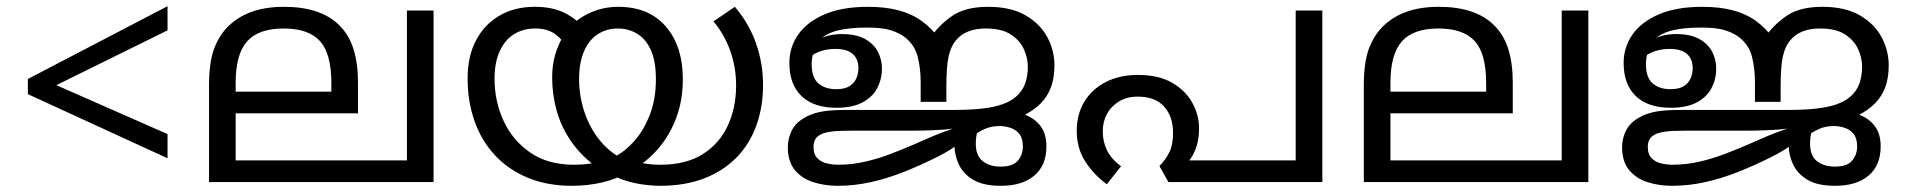

<svg xmlns="http://www.w3.org/2000/svg" viewBox="-20 -588 6159 620"><path d="M70 -284V-333L521 -568V-490L162 -313L521 -155V-77Z M1380 -554V0H655V-313Q655 -387 671.5 -431Q688 -475 718 -504Q750 -535 794.5 -550.5Q839 -566 897 -566Q957 -566 1001.5 -551Q1046 -536 1075 -507Q1107 -476 1121.5 -429.5Q1136 -383 1136 -322V-222H741V-70H1294V-554ZM896 -496Q815 -496 778 -454.5Q741 -413 741 -321V-292H1050V-320Q1050 -415 1013 -455.5Q976 -496 896 -496Z M2112 12Q2072 12 2029 3Q1986 -6 1944 -29Q1938 -32 1928.5 -36Q1919 -40 1914 -43Q1859 -82 1826 -129Q1793 -176 1778 -229Q1763 -282 1763 -338Q1763 -378 1773 -412Q1783 -446 1800 -473L1807 -484Q1827 -511 1853.5 -529Q1880 -547 1911 -556.5Q1942 -566 1976 -566Q2075 -566 2130 -502.5Q2185 -439 2185 -332Q2185 -242 2147 -169.5Q2109 -97 2044 -53Q2036 -47 2028.5 -42.5Q2021 -38 2011 -33Q1969 -9 1923 1.5Q1877 12 1827 12Q1747 12 1684.5 -14Q1622 -40 1578.5 -86.5Q1535 -133 1512.5 -196.5Q1490 -260 1490 -335Q1490 -405 1516.5 -456.5Q1543 -508 1592 -537Q1641 -566 1707 -566Q1765 -566 1805 -545.5Q1845 -525 1872 -490L1813 -431Q1800 -457 1774.5 -476.5Q1749 -496 1708 -496Q1670 -496 1640.5 -478Q1611 -460 1594 -423.5Q1577 -387 1577 -333Q1577 -261 1606 -198Q1635 -135 1692 -95.5Q1749 -56 1834 -56Q1855 -56 1877 -58.5Q1899 -61 1920 -66Q1931 -70 1943 -74Q1955 -78 1965 -82Q2000 -100 2030 -134.5Q2060 -169 2079 -219Q2098 -269 2098 -332Q2098 -392 2081 -428Q2064 -464 2036 -480Q2008 -496 1976 -496Q1938 -496 1909.5 -477Q1881 -458 1865.5 -421.5Q1850 -385 1850 -332Q1850 -279 1866.5 -228.5Q1883 -178 1913.5 -139Q1944 -100 1985 -78Q1995 -74 2003 -73.5Q2011 -73 2021 -69Q2038 -64 2062 -60Q2086 -56 2112 -56Q2195 -56 2249 -90Q2303 -124 2330 -182Q2357 -240 2357 -312Q2357 -371 2338 -424Q2319 -477 2284 -519L2353 -566Q2399 -512 2421.5 -447.5Q2444 -383 2444 -314Q2444 -243 2422.5 -183Q2401 -123 2358.5 -79.5Q2316 -36 2254 -12Q2192 12 2112 12Z M2783 -566Q2838 -566 2880.5 -555Q2923 -544 2956 -520.5Q2989 -497 3017 -458L2987 -470Q3017 -512 3058.5 -539Q3100 -566 3171 -566Q3245 -566 3292.5 -538Q3340 -510 3362.5 -467Q3385 -424 3385 -377Q3385 -337 3374 -307Q3363 -277 3341.5 -255Q3320 -233 3287 -216L3122 -181L3060 -173Q3032 -169 2993 -167.5Q2954 -166 2925 -166H2728Q2688 -166 2667.5 -163.5Q2647 -161 2635 -156Q2619 -149 2613 -138.5Q2607 -128 2607 -114Q2607 -89 2620 -76.5Q2633 -64 2651.5 -60Q2670 -56 2685 -56Q2731 -56 2774 -66Q2817 -76 2856 -91Q2895 -106 2930 -121Q2953 -131 2974.5 -140.5Q2996 -150 3018 -158.5Q3040 -167 3062 -174.5Q3084 -182 3107 -188Q3130 -196 3144.5 -203.5Q3159 -211 3170 -216.5Q3181 -222 3192.5 -225.5Q3204 -229 3221 -229Q3258 -229 3289.5 -217.5Q3321 -206 3340 -181Q3359 -156 3359 -115Q3359 -54 3320 -21Q3281 12 3212 12Q3155 12 3122.5 -7.5Q3090 -27 3076 -57.5Q3062 -88 3062 -119Q3062 -148 3079 -168.5Q3096 -189 3124 -198L3176 -217Q3166 -211 3155.5 -199Q3145 -187 3138 -168.5Q3131 -150 3131 -124Q3131 -85 3153.5 -67.5Q3176 -50 3211 -50Q3251 -50 3267 -69.5Q3283 -89 3283 -115Q3283 -141 3272 -155Q3261 -169 3243.5 -175Q3226 -181 3208 -181Q3182 -181 3161 -172Q3140 -163 3118 -146L3112 -155Q3099 -142 3083.5 -129.5Q3068 -117 3049 -105Q3030 -93 3006 -81Q2950 -53 2896.5 -32Q2843 -11 2790.5 0.5Q2738 12 2685 12Q2644 12 2607 0.5Q2570 -11 2547 -38.5Q2524 -66 2524 -113Q2524 -140 2536 -165Q2548 -190 2575 -206Q2595 -219 2625.5 -226Q2656 -233 2711 -233H3058Q3114 -233 3152.5 -237.5Q3191 -242 3217.5 -251.5Q3244 -261 3261 -276Q3281 -293 3290 -317.5Q3299 -342 3299 -373Q3299 -400 3286.5 -428.5Q3274 -457 3244.5 -476.5Q3215 -496 3163 -496Q3131 -496 3107 -486.5Q3083 -477 3068 -459Q3050 -438 3043 -405Q3036 -372 3036 -310V-259H2953V-323Q2953 -367 2943.5 -404.5Q2934 -442 2903 -467Q2885 -481 2857.5 -490Q2830 -499 2780 -499Q2724 -499 2686.5 -490Q2649 -481 2622 -456Q2618 -452 2615 -444.5Q2612 -437 2610 -430Q2605 -414 2603 -404Q2601 -394 2601 -381Q2601 -337 2623 -318.5Q2645 -300 2680 -300Q2708 -300 2723.5 -310Q2739 -320 2745.5 -335.5Q2752 -351 2752 -367Q2752 -397 2734 -413.5Q2716 -430 2678 -430Q2637 -430 2606.5 -412Q2576 -394 2557 -373L2561 -415Q2586 -442 2621 -460Q2656 -478 2698 -478Q2745 -478 2773.5 -462Q2802 -446 2815 -420.5Q2828 -395 2828 -366Q2828 -333 2813 -304Q2798 -275 2765.5 -257.5Q2733 -240 2681 -240Q2608 -240 2568.5 -277.5Q2529 -315 2529 -385Q2529 -436 2558 -477Q2587 -518 2643.5 -542Q2700 -566 2783 -566Z M3654 -346Q3722 -346 3765.5 -320.5Q3809 -295 3830.5 -255.5Q3852 -216 3852 -173Q3852 -133 3839 -102Q3826 -71 3807 -57L3782 -70H4164V-554H4250V0H3753L3724 -52Q3744 -72 3756 -96.5Q3768 -121 3768 -158Q3768 -212 3739 -244Q3710 -276 3654 -276Q3619 -276 3593.5 -260.5Q3568 -245 3554.5 -220Q3541 -195 3541 -164Q3541 -130 3555 -102Q3569 -74 3600 -51L3554 7Q3512 -24 3484.5 -66.5Q3457 -109 3457 -166Q3457 -219 3481.5 -259.5Q3506 -300 3550.5 -323Q3595 -346 3654 -346Z M5109 -554V0H4384V-313Q4384 -387 4400.5 -431Q4417 -475 4447 -504Q4479 -535 4523.5 -550.5Q4568 -566 4626 -566Q4686 -566 4730.5 -551Q4775 -536 4804 -507Q4836 -476 4850.5 -429.5Q4865 -383 4865 -322V-222H4470V-70H5023V-554ZM4625 -496Q4544 -496 4507 -454.5Q4470 -413 4470 -321V-292H4779V-320Q4779 -415 4742 -455.5Q4705 -496 4625 -496Z M5477 -566Q5532 -566 5574.5 -555Q5617 -544 5650 -520.5Q5683 -497 5711 -458L5681 -470Q5711 -512 5752.5 -539Q5794 -566 5865 -566Q5939 -566 5986.5 -538Q6034 -510 6056.5 -467Q6079 -424 6079 -377Q6079 -337 6068 -307Q6057 -277 6035.5 -255Q6014 -233 5981 -216L5816 -181L5754 -173Q5726 -169 5687 -167.5Q5648 -166 5619 -166H5422Q5382 -166 5361.5 -163.5Q5341 -161 5329 -156Q5313 -149 5307 -138.5Q5301 -128 5301 -114Q5301 -89 5314 -76.5Q5327 -64 5345.5 -60Q5364 -56 5379 -56Q5425 -56 5468 -66Q5511 -76 5550 -91Q5589 -106 5624 -121Q5647 -131 5668.5 -140.5Q5690 -150 5712 -158.5Q5734 -167 5756 -174.5Q5778 -182 5801 -188Q5824 -196 5838.5 -203.5Q5853 -211 5864 -216.5Q5875 -222 5886.5 -225.5Q5898 -229 5915 -229Q5952 -229 5983.5 -217.5Q6015 -206 6034 -181Q6053 -156 6053 -115Q6053 -54 6014 -21Q5975 12 5906 12Q5849 12 5816.5 -7.5Q5784 -27 5770 -57.5Q5756 -88 5756 -119Q5756 -148 5773 -168.5Q5790 -189 5818 -198L5870 -217Q5860 -211 5849.5 -199Q5839 -187 5832 -168.5Q5825 -150 5825 -124Q5825 -85 5847.5 -67.5Q5870 -50 5905 -50Q5945 -50 5961 -69.5Q5977 -89 5977 -115Q5977 -141 5966 -155Q5955 -169 5937.5 -175Q5920 -181 5902 -181Q5876 -181 5855 -172Q5834 -163 5812 -146L5806 -155Q5793 -142 5777.5 -129.5Q5762 -117 5743 -105Q5724 -93 5700 -81Q5644 -53 5590.5 -32Q5537 -11 5484.5 0.5Q5432 12 5379 12Q5338 12 5301 0.5Q5264 -11 5241 -38.5Q5218 -66 5218 -113Q5218 -140 5230 -165Q5242 -190 5269 -206Q5289 -219 5319.5 -226Q5350 -233 5405 -233H5752Q5808 -233 5846.5 -237.5Q5885 -242 5911.5 -251.5Q5938 -261 5955 -276Q5975 -293 5984 -317.5Q5993 -342 5993 -373Q5993 -400 5980.5 -428.5Q5968 -457 5938.5 -476.5Q5909 -496 5857 -496Q5825 -496 5801 -486.5Q5777 -477 5762 -459Q5744 -438 5737 -405Q5730 -372 5730 -310V-259H5647V-323Q5647 -367 5637.5 -404.5Q5628 -442 5597 -467Q5579 -481 5551.5 -490Q5524 -499 5474 -499Q5418 -499 5380.5 -490Q5343 -481 5316 -456Q5312 -452 5309 -444.5Q5306 -437 5304 -430Q5299 -414 5297 -404Q5295 -394 5295 -381Q5295 -337 5317 -318.5Q5339 -300 5374 -300Q5402 -300 5417.5 -310Q5433 -320 5439.5 -335.5Q5446 -351 5446 -367Q5446 -397 5428 -413.5Q5410 -430 5372 -430Q5331 -430 5300.5 -412Q5270 -394 5251 -373L5255 -415Q5280 -442 5315 -460Q5350 -478 5392 -478Q5439 -478 5467.5 -462Q5496 -446 5509 -420.5Q5522 -395 5522 -366Q5522 -333 5507 -304Q5492 -275 5459.5 -257.5Q5427 -240 5375 -240Q5302 -240 5262.5 -277.5Q5223 -315 5223 -385Q5223 -436 5252 -477Q5281 -518 5337.5 -542Q5394 -566 5477 -566Z"/></svg>

Font: hexmalayalam15
Style: Book
Weight: 400
Designer: Jelle Bosma - Monotype Design Team
Foundry: Monotype Imaging Inc.
Version: Version 2.003